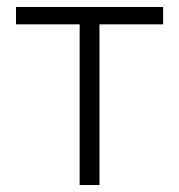

<svg xmlns="http://www.w3.org/2000/svg" viewBox="-20 -532 515 552"><path d="M209 0V-462H26V-512H449V-462H266V0Z"/></svg>

Font: IBM Plex Sans Light
Style: Regular
Weight: 300
Designer: Mike Abbink, Paul van der Laan, Pieter van Rosmalen
Foundry: Bold Monday
Version: Version 3.0